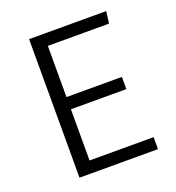

<svg xmlns="http://www.w3.org/2000/svg" viewBox="-117 -720 747 814"><g transform="rotate(-20 256.5 -312.5)"><path d="M169 -285V-54H458V0H104V-625H452L445 -571H169V-340H419V-285Z"/></g></svg>

Font: Changa ExtraLight
Style: Regular
Weight: 250
Designer: Eduardo Rodriguez Tunni
Foundry: Eduardo Rodriguez Tunni
Version: Version 3.002; ttfautohint (v1.8.2)